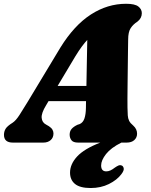

<svg xmlns="http://www.w3.org/2000/svg" viewBox="-46 -736 781 991"><path d="M191.5 -192Q167 -152 169 -128Q171 -104 191 -93.5L206.5 -84.5Q219.5 -76 224.8 -66.5Q230 -57 230 -47.5Q230 -25.5 215.5 -12.8Q201 0 177.5 0H20.5Q-25.5 0 -25.5 -40Q-25.5 -57 -17.2 -71Q-9 -85 19 -102.5Q35.5 -113 55 -143.2Q74.5 -173.5 96 -209L266 -491Q337 -605.5 422.8 -661Q508.5 -716.5 605 -716.5Q650 -716.5 668 -702.5Q686 -688.5 686 -668Q686 -642 663.5 -624.5Q641.5 -610.5 628.5 -590.8Q615.5 -571 615.5 -531.5Q615 -505 614.5 -466.5Q614 -428 613.5 -385Q613 -342 612.5 -301Q612 -260 611.8 -228Q611.5 -196 612 -181Q612.5 -156.5 613.5 -140.5Q614.5 -124.5 620.5 -112.5Q626.5 -100.5 642 -87.5Q661.5 -70 661.5 -46Q661.5 -26 647.2 -13Q633 0 607.5 0H580.5Q526.5 27 501.2 59.2Q476 91.5 476 118Q476 148.5 502.5 148.5Q513.5 148.5 524.2 143.5Q535 138.5 547 129Q557 122 565 118.5Q573 115 581.5 118Q590 121 592.5 132.5Q595 144 580.5 163Q558 193 516.2 213.8Q474.5 234.5 422 234.5Q367 234.5 341.2 213.5Q315.5 192.5 315.5 155Q315.5 111.5 351.8 72Q388 32.5 471.5 0H357.5Q332 0 322.8 -12.2Q313.5 -24.5 313.5 -41Q313.5 -59 323.8 -70.8Q334 -82.5 354 -92L365 -95.5Q382.5 -103 389.8 -124.5Q397 -146 397.5 -178.5Q397.5 -192.5 398 -214H204.5ZM343 -445.5 251.5 -292.5H400Q401 -348.5 402.2 -411.8Q403.5 -475 404.5 -530Q391.5 -516 376.2 -495.5Q361 -475 343 -445.5Z"/></svg>

Font: Fraunces 9pt Soft Black
Style: Italic
Weight: 900
Italic angle: -16°
Version: Version 1.000;[b76b70a41]